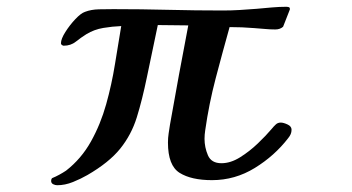

<svg xmlns="http://www.w3.org/2000/svg" viewBox="-20 -536 1040 567"><path d="M841 -153Q841 -163 829 -168.5Q817 -174 809 -174Q800 -174 794 -168Q791 -165 788 -162Q785 -159 782 -155Q766 -136 741.5 -112.5Q717 -89 689 -71.5Q661 -54 634 -54Q604 -54 594 -77.5Q584 -101 584 -126Q584 -132 584.5 -138.5Q585 -145 586 -151Q597 -229 617 -305Q637 -381 658 -456Q695 -456 731 -453Q747 -452 762 -450.5Q777 -449 793 -449Q807 -449 816 -457L836 -508V-510Q836 -514 832.5 -515Q829 -516 827 -516Q805 -516 782.5 -514Q760 -512 738 -510Q713 -508 688 -506.5Q663 -505 638 -505Q557 -505 476.5 -507Q396 -509 315 -509Q296 -509 272.5 -508.5Q249 -508 231 -501Q219 -497 202.5 -479.5Q186 -462 173 -441.5Q160 -421 160 -408Q160 -405 163 -403Q166 -401 168 -401Q189 -401 204 -413Q219 -425 235 -435Q258 -449 285 -453.5Q312 -458 338 -459Q329 -406 319.5 -346.5Q310 -287 293.5 -228Q277 -169 248.5 -118Q220 -67 175 -32Q166 -26 155 -20Q144 -14 134 -10Q131 -7 131 -2Q131 5 137 8Q143 11 149 11Q172 11 195.5 1.5Q219 -8 238 -19Q302 -56 335 -97Q368 -138 384 -189.5Q400 -241 414 -309Q422 -347 430 -385.5Q438 -424 446 -462Q469 -462 491.5 -461.5Q514 -461 536 -461Q522 -388 508.5 -315Q495 -242 482 -168Q480 -155 478 -142Q476 -129 476 -115Q476 -47 510.5 -25.5Q545 -4 606 -4Q674 -4 732.5 -40Q791 -76 831 -128Q836 -134 838.5 -140Q841 -146 841 -153Z"/></svg>

Font: UoqMunThenKhung
Style: Regular
Weight: 400
Designer: Font-Kai, 金井和夫, 宇文滿月
Foundry: Kazuo Kanai, Moonlit Owen
Version: Version 1.197